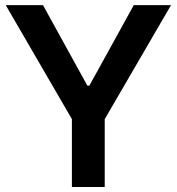

<svg xmlns="http://www.w3.org/2000/svg" viewBox="-20 -748 707 768"><path d="M2.9 -727.5H151.9L329.6 -405.3H337.4L515.1 -727.5H664.1L398.9 -271.5V0H267.6V-271.5Z"/></svg>

Font: Inter Tight SemiBold
Style: Regular
Weight: 600
Designer: Rasmus Andersson
Foundry: rsms
Version: Version 3.004; ttfautohint (v1.8.4.7-5d5b)